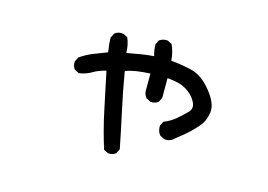

<svg xmlns="http://www.w3.org/2000/svg" viewBox="-77 -648 1153 825"><g transform="rotate(15 500.0 -235.5)"><path d="M454.1 31.2 434.6 21.5Q409.2 -58.6 391.6 -142.1Q374 -225.6 356.4 -309.6Q323.2 -301.8 298.8 -287.1Q274.4 -272.5 244.1 -268.6L224.6 -278.3Q212.9 -292 214.8 -313.5L224.6 -333Q252.9 -352.5 282.2 -364.3Q311.5 -376 342.8 -387.7Q336.9 -424.8 336.9 -452.1L346.7 -471.7Q362.3 -485.4 385.7 -481.4L405.3 -471.7Q418.9 -440.4 418.9 -405.3Q452.1 -411.1 480.5 -416Q508.8 -420.9 538.1 -422.9Q530.3 -450.2 530.3 -473.6L540 -493.2Q555.7 -504.9 577.1 -502.9L596.7 -493.2Q612.3 -460 614.3 -422.9Q663.1 -418.9 709.5 -407.2Q755.9 -395.5 797.9 -342.8Q839.8 -290 834 -252Q828.1 -213.9 810.5 -192.4Q793 -170.9 773.9 -152.8Q754.9 -134.8 715.8 -104.5Q698.2 -85.9 670.9 -89.8L651.4 -100.6Q637.7 -118.2 639.6 -141.6L649.4 -161.1Q676.8 -170.9 701.2 -191.4Q725.6 -211.9 743.7 -230.5Q761.7 -249 750.5 -273.4Q739.3 -297.9 715.8 -315.4Q692.4 -333 668 -338.9Q643.6 -344.7 618.2 -346.7V-258.8L608.4 -239.3Q594.7 -227.5 573.2 -229.5L553.7 -239.3Q543.9 -251 542 -266.6V-346.7Q504.9 -344.7 480.5 -340.8Q456.1 -336.9 432.6 -329.1Q448.2 -237.3 465.8 -157.7Q483.4 -78.1 499 2L489.3 21.5Q475.6 33.2 454.1 31.2Z"/></g></svg>

Font: NaikaiFont
Style: Regular
Weight: 400
Version: Version 1.67